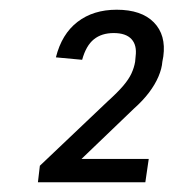

<svg xmlns="http://www.w3.org/2000/svg" viewBox="-20 -805 357 395"><path d="M62 -464 201 -596Q222 -615 233.5 -628.5Q245 -642 250.5 -654Q256 -666 258 -678L259 -689Q262 -712 250.5 -724.5Q239 -737 214 -737Q189 -737 173 -724Q157 -711 149 -682L95 -687Q107 -735 139.5 -760Q172 -785 220 -785Q271 -785 296.5 -759Q322 -733 316 -689L314 -678Q313 -664 306 -647.5Q299 -631 286.5 -614.5Q274 -598 256 -582L107 -439L108 -478H286L279 -430H58Z"/></svg>

Font: Pathway Extreme SemiCondensed ExtraLight
Style: Italic
Weight: 250
Width: 4
Italic angle: -8°
Version: Version 1.001;gftools[0.9.26]